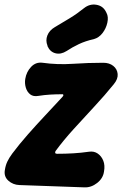

<svg xmlns="http://www.w3.org/2000/svg" viewBox="-38 -790 528 829"><path d="M202 -138Q199 -133 200.5 -129.5Q202 -126 208 -126Q245 -126 278.5 -128Q312 -130 347 -135Q368 -138 384 -127Q400 -116 408 -96Q416 -76 411 -49Q407 -20 381.5 0Q356 20 327 19L46 9Q18 8 -2 -10Q-22 -28 -17 -56Q-14 -76 -6.5 -92Q1 -108 15 -127Q45 -167 81.5 -208.5Q118 -250 157 -291.5Q196 -333 231 -371Q236 -376 235.5 -380Q235 -384 228 -383Q203 -383 178 -381.5Q153 -380 128 -376Q106 -372 92.5 -382.5Q79 -393 73.5 -411.5Q68 -430 71 -449Q76 -480 96.5 -501.5Q117 -523 146 -519Q210 -510 276.5 -514.5Q343 -519 408 -519Q434 -519 451 -505.5Q468 -492 470 -470.5Q472 -449 453 -426Q415 -379 368.5 -329Q322 -279 278.5 -231Q235 -183 202 -138ZM250 -570Q225 -554 201.5 -560Q178 -566 167 -591V-593Q158 -615 166.5 -637Q175 -659 199 -673Q231 -692 262.5 -711Q294 -730 325 -755Q349 -774 377.5 -769.5Q406 -765 419 -740L422 -734Q431 -717 425.5 -692Q420 -667 404.5 -647Q389 -627 367 -621Q331 -613 302.5 -599.5Q274 -586 250 -570Z"/></svg>

Font: Winky Sans
Style: Bold Italic
Weight: 700
Italic angle: -8.97852°
Designer: Simon Atzbach
Foundry: typofactur
Version: Version 1.205